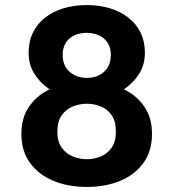

<svg xmlns="http://www.w3.org/2000/svg" viewBox="-20 -727 690 758"><path d="M323 11Q248 11 189.8 -13.5Q131.5 -38 98 -84.5Q64.5 -131 64.5 -198Q64.5 -256.5 88.8 -296.5Q113 -336.5 152 -361.2Q191 -386 236.2 -397Q281.5 -408 323 -408Q364.5 -408 409.2 -397Q454 -386 492.8 -361.2Q531.5 -336.5 555.8 -296.5Q580 -256.5 580 -198Q580 -131 546.8 -84.5Q513.5 -38 455.5 -13.5Q397.5 11 323 11ZM323 -98.5Q351 -98.5 377.2 -109Q403.5 -119.5 420.5 -143.5Q437.5 -167.5 437.5 -207.5Q437.5 -249 420.2 -273Q403 -297 376.8 -307.2Q350.5 -317.5 323 -317.5Q295 -317.5 268.2 -307Q241.5 -296.5 224 -272.5Q206.5 -248.5 206.5 -207.5Q206.5 -167.5 224 -143.5Q241.5 -119.5 268 -109Q294.5 -98.5 323 -98.5ZM323 -329Q285 -329 244.8 -341.5Q204.5 -354 170 -378.5Q135.5 -403 114.2 -438.2Q93 -473.5 93 -518.5Q93 -563.5 110.2 -598.5Q127.5 -633.5 158.5 -657.8Q189.5 -682 231.5 -694.5Q273.5 -707 323 -707Q371.5 -707 413.2 -694.5Q455 -682 486.2 -657.8Q517.5 -633.5 534.8 -598.5Q552 -563.5 552 -518.5Q552 -473.5 530.8 -438.2Q509.5 -403 475.2 -378.5Q441 -354 401 -341.5Q361 -329 323 -329ZM323 -419.5Q364 -419.5 390.8 -443.5Q417.5 -467.5 417.5 -510.5Q417.5 -533.5 409.2 -550.2Q401 -567 387 -577.5Q373 -588 356.2 -592.8Q339.5 -597.5 323 -597.5Q305.5 -597.5 288.5 -592.8Q271.5 -588 257.5 -577.5Q243.5 -567 235.5 -550.2Q227.5 -533.5 227.5 -510.5Q227.5 -467.5 254.8 -443.5Q282 -419.5 323 -419.5Z"/></svg>

Font: Trispace Thin SemiBold
Style: Regular
Weight: 600
Version: Version 1.210